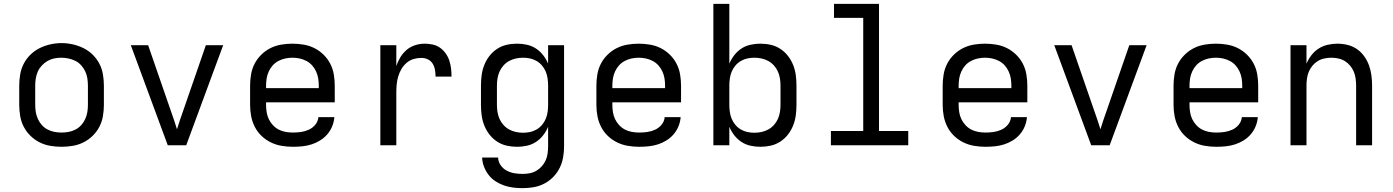

<svg xmlns="http://www.w3.org/2000/svg" viewBox="-20 -755 7240 998"><path d="M300 8Q271 8 241.5 3Q212 -2 186 -15Q160 -28 138.5 -49Q117 -70 103.5 -96Q90 -122 85 -151.5Q80 -181 80 -210V-310Q80 -339 85 -368.5Q90 -398 103.5 -424Q117 -450 138.5 -471Q160 -492 186.5 -505Q213 -518 242 -524.5Q271 -531 300 -531Q329 -531 358 -524.5Q387 -518 413.5 -505Q440 -492 461.5 -471Q483 -450 496.5 -424Q510 -398 515 -368.5Q520 -339 520 -310V-210Q520 -181 515 -151.5Q510 -122 496.5 -96Q483 -70 461.5 -49Q440 -28 414 -15Q388 -2 358.5 3Q329 8 300 8ZM300 -66Q319 -66 337.5 -69.5Q356 -73 373 -82Q390 -91 402.5 -105Q415 -119 423 -136.5Q431 -154 434 -172.5Q437 -191 437 -210V-310Q437 -329 434 -348Q431 -367 423 -384Q415 -401 402 -415.5Q389 -430 372 -438.5Q355 -447 336 -451Q317 -455 298 -455Q279 -455 260.5 -451Q242 -447 226 -437.5Q210 -428 197 -414Q184 -400 176.5 -383Q169 -366 166 -347.5Q163 -329 163 -310V-210Q163 -191 166 -172.5Q169 -154 177 -136.5Q185 -119 197.5 -105Q210 -91 227 -82Q244 -73 262.5 -69.5Q281 -66 300 -66Z M852 0 660 -520H750L870 -173Q878 -151 885.5 -128.5Q893 -106 900 -83Q907 -106 914.5 -128.5Q922 -151 930 -173L1050 -520H1140L948 0Z M1502 8Q1473 8 1443.5 3Q1414 -2 1387.5 -15Q1361 -28 1339.5 -48.5Q1318 -69 1304.5 -95.5Q1291 -122 1285.5 -151Q1280 -180 1280 -210V-310Q1280 -339 1285 -368.5Q1290 -398 1303.5 -424Q1317 -450 1338.5 -471Q1360 -492 1386 -505Q1412 -518 1441.5 -523Q1471 -528 1500 -528Q1529 -528 1558.5 -523Q1588 -518 1614 -505Q1640 -492 1661.5 -471Q1683 -450 1696.5 -424Q1710 -398 1715 -368.5Q1720 -339 1720 -310V-223H1363V-210Q1363 -191 1366 -172Q1369 -153 1377 -136Q1385 -119 1398.5 -104.5Q1412 -90 1428.5 -81.5Q1445 -73 1464 -69.5Q1483 -66 1502 -66Q1524 -66 1545 -69Q1566 -72 1585.5 -81Q1605 -90 1619 -107Q1633 -124 1635 -146H1718Q1716 -121 1706.5 -98Q1697 -75 1681 -56.5Q1665 -38 1644 -25Q1623 -12 1599.5 -4.5Q1576 3 1551.5 5.5Q1527 8 1502 8ZM1363 -297H1637V-310Q1637 -329 1634 -347.5Q1631 -366 1623 -383.5Q1615 -401 1602.5 -415Q1590 -429 1573 -438Q1556 -447 1537.5 -451Q1519 -455 1500 -455Q1481 -455 1462.5 -451Q1444 -447 1427 -438Q1410 -429 1397.5 -415Q1385 -401 1377 -383.5Q1369 -366 1366 -347.5Q1363 -329 1363 -310Z M1957 0V-520H2040V-412Q2048 -436 2061.5 -458Q2075 -480 2094 -496Q2113 -512 2137.5 -520Q2162 -528 2187 -528Q2208 -528 2229 -523.5Q2250 -519 2267 -507Q2284 -495 2296.5 -477.5Q2309 -460 2315.5 -440Q2322 -420 2324.5 -399Q2327 -378 2327 -357H2244Q2244 -374 2241 -391.5Q2238 -409 2229 -424Q2220 -439 2204 -446.5Q2188 -454 2170 -454Q2149 -454 2129 -448Q2109 -442 2093 -428Q2077 -414 2066.5 -396Q2056 -378 2050 -358Q2044 -338 2042 -317Q2040 -296 2040 -276V0Z M2696 223Q2672 223 2647.5 220Q2623 217 2600 209Q2577 201 2556 187.5Q2535 174 2520 154.5Q2505 135 2496 112Q2487 89 2486 64H2569Q2570 86 2582.5 104Q2595 122 2614 132Q2633 142 2654 145.5Q2675 149 2696 149Q2715 149 2733.5 145.5Q2752 142 2768 132.5Q2784 123 2796.5 109Q2809 95 2816.5 78Q2824 61 2826.5 42.5Q2829 24 2829 5V-96Q2819 -72 2803 -51.5Q2787 -31 2765.5 -17Q2744 -3 2718.5 2.5Q2693 8 2668 8Q2640 8 2613.5 2Q2587 -4 2564 -19Q2541 -34 2524 -56Q2507 -78 2497 -103.5Q2487 -129 2483.5 -156Q2480 -183 2480 -210V-310Q2480 -337 2483.5 -364Q2487 -391 2497 -416.5Q2507 -442 2524 -464Q2541 -486 2564 -501Q2587 -516 2613.5 -522Q2640 -528 2668 -528Q2693 -528 2718.5 -522.5Q2744 -517 2765.5 -503Q2787 -489 2803 -468.5Q2819 -448 2829 -424V-520H2912V5Q2912 34 2907 63Q2902 92 2889 118Q2876 144 2855.5 165Q2835 186 2809 199.5Q2783 213 2754 218Q2725 223 2696 223ZM2699 -65Q2718 -65 2736 -69Q2754 -73 2770 -82.5Q2786 -92 2798 -106.5Q2810 -121 2817 -138Q2824 -155 2826.5 -173.5Q2829 -192 2829 -210V-310Q2829 -328 2826.5 -346.5Q2824 -365 2817 -382Q2810 -399 2798 -413.5Q2786 -428 2770 -437.5Q2754 -447 2736 -451Q2718 -455 2699 -455Q2680 -455 2661.5 -451Q2643 -447 2626.5 -438Q2610 -429 2597 -414.5Q2584 -400 2576.5 -383Q2569 -366 2566 -347.5Q2563 -329 2563 -310V-210Q2563 -191 2566 -172.5Q2569 -154 2576.5 -137Q2584 -120 2597 -105.5Q2610 -91 2626.5 -82Q2643 -73 2661.5 -69Q2680 -65 2699 -65Z M3302 8Q3273 8 3243.5 3Q3214 -2 3187.5 -15Q3161 -28 3139.5 -48.5Q3118 -69 3104.5 -95.5Q3091 -122 3085.5 -151Q3080 -180 3080 -210V-310Q3080 -339 3085 -368.5Q3090 -398 3103.5 -424Q3117 -450 3138.5 -471Q3160 -492 3186 -505Q3212 -518 3241.5 -523Q3271 -528 3300 -528Q3329 -528 3358.5 -523Q3388 -518 3414 -505Q3440 -492 3461.5 -471Q3483 -450 3496.5 -424Q3510 -398 3515 -368.5Q3520 -339 3520 -310V-223H3163V-210Q3163 -191 3166 -172Q3169 -153 3177 -136Q3185 -119 3198.5 -104.5Q3212 -90 3228.5 -81.5Q3245 -73 3264 -69.5Q3283 -66 3302 -66Q3324 -66 3345 -69Q3366 -72 3385.5 -81Q3405 -90 3419 -107Q3433 -124 3435 -146H3518Q3516 -121 3506.5 -98Q3497 -75 3481 -56.5Q3465 -38 3444 -25Q3423 -12 3399.5 -4.5Q3376 3 3351.5 5.5Q3327 8 3302 8ZM3163 -297H3437V-310Q3437 -329 3434 -347.5Q3431 -366 3423 -383.5Q3415 -401 3402.5 -415Q3390 -429 3373 -438Q3356 -447 3337.5 -451Q3319 -455 3300 -455Q3281 -455 3262.5 -451Q3244 -447 3227 -438Q3210 -429 3197.5 -415Q3185 -401 3177 -383.5Q3169 -366 3166 -347.5Q3163 -329 3163 -310Z M3932 8Q3907 8 3881.5 2.5Q3856 -3 3834.5 -17Q3813 -31 3797 -51.5Q3781 -72 3771 -96V0H3688V-735H3771V-424Q3781 -448 3797 -468.5Q3813 -489 3834.5 -503Q3856 -517 3881.5 -522.5Q3907 -528 3932 -528Q3960 -528 3986.5 -522Q4013 -516 4036 -501Q4059 -486 4076 -464Q4093 -442 4103 -416.5Q4113 -391 4116.5 -364Q4120 -337 4120 -310V-210Q4120 -183 4116.5 -156Q4113 -129 4103 -103.5Q4093 -78 4076 -56Q4059 -34 4036 -19Q4013 -4 3986.5 2Q3960 8 3932 8ZM3901 -65Q3920 -65 3938.5 -69Q3957 -73 3973.5 -82Q3990 -91 4003 -105.5Q4016 -120 4023.5 -137Q4031 -154 4034 -172.5Q4037 -191 4037 -210V-310Q4037 -329 4034 -347.5Q4031 -366 4023.5 -383Q4016 -400 4003 -414.5Q3990 -429 3973.5 -438Q3957 -447 3938.5 -451Q3920 -455 3901 -455Q3882 -455 3864 -451Q3846 -447 3830 -437.5Q3814 -428 3802 -413.5Q3790 -399 3783 -382Q3776 -365 3773.5 -346.5Q3771 -328 3771 -310V-210Q3771 -192 3773.5 -173.5Q3776 -155 3783 -138Q3790 -121 3802 -106.5Q3814 -92 3830 -82.5Q3846 -73 3864 -69Q3882 -65 3901 -65Z M4299 0V-74H4467V-662H4315V-735H4549V-74H4701V0Z M5102 8Q5073 8 5043.5 3Q5014 -2 4987.5 -15Q4961 -28 4939.5 -48.5Q4918 -69 4904.5 -95.5Q4891 -122 4885.5 -151Q4880 -180 4880 -210V-310Q4880 -339 4885 -368.5Q4890 -398 4903.5 -424Q4917 -450 4938.5 -471Q4960 -492 4986 -505Q5012 -518 5041.5 -523Q5071 -528 5100 -528Q5129 -528 5158.5 -523Q5188 -518 5214 -505Q5240 -492 5261.5 -471Q5283 -450 5296.5 -424Q5310 -398 5315 -368.5Q5320 -339 5320 -310V-223H4963V-210Q4963 -191 4966 -172Q4969 -153 4977 -136Q4985 -119 4998.5 -104.5Q5012 -90 5028.5 -81.5Q5045 -73 5064 -69.5Q5083 -66 5102 -66Q5124 -66 5145 -69Q5166 -72 5185.5 -81Q5205 -90 5219 -107Q5233 -124 5235 -146H5318Q5316 -121 5306.5 -98Q5297 -75 5281 -56.5Q5265 -38 5244 -25Q5223 -12 5199.5 -4.5Q5176 3 5151.5 5.5Q5127 8 5102 8ZM4963 -297H5237V-310Q5237 -329 5234 -347.5Q5231 -366 5223 -383.5Q5215 -401 5202.5 -415Q5190 -429 5173 -438Q5156 -447 5137.5 -451Q5119 -455 5100 -455Q5081 -455 5062.5 -451Q5044 -447 5027 -438Q5010 -429 4997.5 -415Q4985 -401 4977 -383.5Q4969 -366 4966 -347.5Q4963 -329 4963 -310Z M5652 0 5460 -520H5550L5670 -173Q5678 -151 5685.5 -128.5Q5693 -106 5700 -83Q5707 -106 5714.5 -128.5Q5722 -151 5730 -173L5850 -520H5940L5748 0Z M6302 8Q6273 8 6243.5 3Q6214 -2 6187.5 -15Q6161 -28 6139.5 -48.5Q6118 -69 6104.5 -95.5Q6091 -122 6085.5 -151Q6080 -180 6080 -210V-310Q6080 -339 6085 -368.5Q6090 -398 6103.5 -424Q6117 -450 6138.5 -471Q6160 -492 6186 -505Q6212 -518 6241.5 -523Q6271 -528 6300 -528Q6329 -528 6358.5 -523Q6388 -518 6414 -505Q6440 -492 6461.5 -471Q6483 -450 6496.5 -424Q6510 -398 6515 -368.5Q6520 -339 6520 -310V-223H6163V-210Q6163 -191 6166 -172Q6169 -153 6177 -136Q6185 -119 6198.5 -104.5Q6212 -90 6228.5 -81.5Q6245 -73 6264 -69.5Q6283 -66 6302 -66Q6324 -66 6345 -69Q6366 -72 6385.5 -81Q6405 -90 6419 -107Q6433 -124 6435 -146H6518Q6516 -121 6506.5 -98Q6497 -75 6481 -56.5Q6465 -38 6444 -25Q6423 -12 6399.5 -4.5Q6376 3 6351.5 5.5Q6327 8 6302 8ZM6163 -297H6437V-310Q6437 -329 6434 -347.5Q6431 -366 6423 -383.5Q6415 -401 6402.5 -415Q6390 -429 6373 -438Q6356 -447 6337.5 -451Q6319 -455 6300 -455Q6281 -455 6262.5 -451Q6244 -447 6227 -438Q6210 -429 6197.5 -415Q6185 -401 6177 -383.5Q6169 -366 6166 -347.5Q6163 -329 6163 -310Z M6688 0V-520H6771V-424Q6781 -448 6797 -468.5Q6813 -489 6834 -502.5Q6855 -516 6880.5 -522Q6906 -528 6932 -528Q6958 -528 6984.5 -521.5Q7011 -515 7033 -500Q7055 -485 7071 -462.5Q7087 -440 7096 -415Q7105 -390 7108.5 -363.5Q7112 -337 7112 -310V0H7029V-310Q7029 -328 7026.5 -346.5Q7024 -365 7017 -382Q7010 -399 6998 -413.5Q6986 -428 6970.5 -437.5Q6955 -447 6936.5 -451Q6918 -455 6900 -455Q6882 -455 6863.5 -451Q6845 -447 6829.5 -437.5Q6814 -428 6802 -413.5Q6790 -399 6783 -382Q6776 -365 6773.5 -346.5Q6771 -328 6771 -310V0Z"/></svg>

Font: Iosevka Custom Extended
Style: Regular
Weight: 400
Width: 7
Monospace: yes
Designer: Belleve Invis
Foundry: Belleve Invis
Version: Version 11.2.4; ttfautohint (v1.8.4)